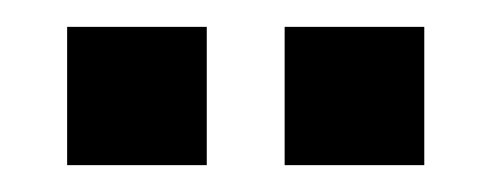

<svg xmlns="http://www.w3.org/2000/svg" viewBox="-20 -735 373 143"><path d="M134 -715V-612H30V-715ZM296 -715V-612H192V-715Z"/></svg>

Font: Ekushey Bangla
Style: Regular
Weight: 400
Designer: Al Mamun Sumon
Foundry: Al Mamun Sumon
Version: Version 1.0